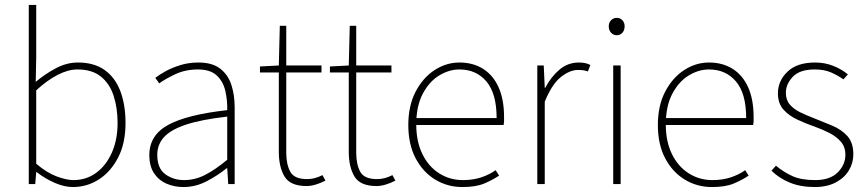

<svg xmlns="http://www.w3.org/2000/svg" viewBox="-20 -742 3496 774"><path d="M274 12Q240 12 201.5 -4.5Q163 -21 128 -48H126L122 0H96V-722H126V-508L124 -412Q162 -444 205.5 -467Q249 -490 294 -490Q359 -490 401.5 -460Q444 -430 465 -375Q486 -320 486 -246Q486 -165 456.5 -107.5Q427 -50 379 -19Q331 12 274 12ZM276 -16Q328 -16 368 -45.5Q408 -75 431 -127Q454 -179 454 -246Q454 -307 438 -356Q422 -405 386.5 -433.5Q351 -462 292 -462Q255 -462 213 -440.5Q171 -419 126 -378V-82Q168 -46 208 -31Q248 -16 276 -16Z M720 12Q683 12 651.5 -1.5Q620 -15 601 -43.5Q582 -72 582 -117Q582 -197 658 -238.5Q734 -280 896 -298Q897 -337 888.5 -375Q880 -413 854 -437.5Q828 -462 778 -462Q727 -462 686 -442.5Q645 -423 622 -406L606 -428Q621 -440 647 -454.5Q673 -469 707 -479.5Q741 -490 780 -490Q836 -490 868 -465Q900 -440 913 -399Q926 -358 926 -310V0H900L896 -64H894Q857 -34 812.5 -11Q768 12 720 12ZM722 -16Q766 -16 807 -37Q848 -58 896 -98V-272Q791 -260 729.5 -239.5Q668 -219 641 -189Q614 -159 614 -118Q614 -63 646.5 -39.5Q679 -16 722 -16Z M1216 8Q1150 8 1127 -30.5Q1104 -69 1104 -130V-450H1028V-474L1104 -478L1108 -638H1134V-478H1276V-450H1134V-126Q1134 -80 1150 -50Q1166 -20 1218 -20Q1232 -20 1247 -23.5Q1262 -27 1280 -36L1292 -14Q1273 -4 1253 2Q1233 8 1216 8Z M1498 8Q1432 8 1409 -30.5Q1386 -69 1386 -130V-450H1310V-474L1386 -478L1390 -638H1416V-478H1558V-450H1416V-126Q1416 -80 1432 -50Q1448 -20 1500 -20Q1514 -20 1529 -23.5Q1544 -27 1562 -36L1574 -14Q1555 -4 1535 2Q1515 8 1498 8Z M1844 12Q1784 12 1734.5 -18Q1685 -48 1655.5 -104Q1626 -160 1626 -238Q1626 -316 1655.5 -372.5Q1685 -429 1732 -459.5Q1779 -490 1832 -490Q1887 -490 1927.5 -464.5Q1968 -439 1990 -390Q2012 -341 2012 -270Q2012 -263 2012 -255Q2012 -247 2010 -238H1642V-266H1982Q1982 -365 1941 -413.5Q1900 -462 1832 -462Q1790 -462 1750 -437.5Q1710 -413 1684 -363.5Q1658 -314 1658 -240Q1658 -172 1682.5 -121.5Q1707 -71 1750 -43.5Q1793 -16 1846 -16Q1887 -16 1920 -27Q1953 -38 1978 -56L1992 -34Q1965 -16 1931.5 -2Q1898 12 1844 12Z M2146 0V-478H2172L2176 -388H2178Q2201 -432 2235 -461Q2269 -490 2314 -490Q2326 -490 2337 -488Q2348 -486 2360 -480L2350 -454Q2341 -457 2332.5 -458.5Q2324 -460 2310 -460Q2277 -460 2241 -431.5Q2205 -403 2176 -332V0Z M2452 0V-478H2482V0ZM2466 -600Q2453 -600 2443.5 -610Q2434 -620 2434 -636Q2434 -651 2443.5 -660.5Q2453 -670 2467 -670Q2480 -670 2489 -660.5Q2498 -651 2498 -636Q2498 -620 2489 -610Q2480 -600 2466 -600Z M2850 12Q2790 12 2740.5 -18Q2691 -48 2661.5 -104Q2632 -160 2632 -238Q2632 -316 2661.5 -372.5Q2691 -429 2738 -459.5Q2785 -490 2838 -490Q2893 -490 2933.5 -464.5Q2974 -439 2996 -390Q3018 -341 3018 -270Q3018 -263 3018 -255Q3018 -247 3016 -238H2648V-266H2988Q2988 -365 2947 -413.5Q2906 -462 2838 -462Q2796 -462 2756 -437.5Q2716 -413 2690 -363.5Q2664 -314 2664 -240Q2664 -172 2688.5 -121.5Q2713 -71 2756 -43.5Q2799 -16 2852 -16Q2893 -16 2926 -27Q2959 -38 2984 -56L2998 -34Q2971 -16 2937.5 -2Q2904 12 2850 12Z M3264 12Q3207 12 3163.5 -6Q3120 -24 3090 -54L3108 -74Q3138 -49 3173.5 -32.5Q3209 -16 3266 -16Q3326 -16 3357 -47Q3388 -78 3388 -118Q3388 -150 3369.5 -171Q3351 -192 3323.5 -206Q3296 -220 3268 -230Q3231 -243 3196 -259Q3161 -275 3138.5 -300Q3116 -325 3116 -366Q3116 -416 3154.5 -453Q3193 -490 3266 -490Q3305 -490 3339 -476.5Q3373 -463 3398 -442L3380 -422Q3356 -439 3329 -450.5Q3302 -462 3264 -462Q3204 -462 3176 -432.5Q3148 -403 3148 -368Q3148 -339 3164 -320.5Q3180 -302 3205.5 -289.5Q3231 -277 3260 -266Q3298 -251 3335 -235.5Q3372 -220 3396 -193.5Q3420 -167 3420 -120Q3420 -85 3402 -55Q3384 -25 3349 -6.5Q3314 12 3264 12Z"/></svg>

Font: Mada ExtraLight
Style: Regular
Weight: 250
Designer: Khaled Hosny
Version: Version 1.5